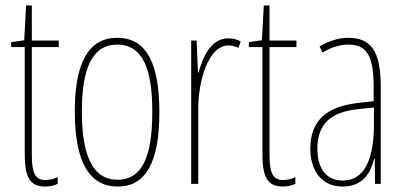

<svg xmlns="http://www.w3.org/2000/svg" viewBox="-20 -676 1489 706"><path d="M147 -14C107 -14 97 -44 97 -108V-503H196V-527H97V-656H76L69 -528L21 -521V-503H71V-112C71 -32 85 10 146 10C165 10 179 6 192 0V-25C182 -19 164 -14 147 -14Z M566 -264C566 -433 524 -537 411 -537C305 -537 255 -444 255 -266C255 -80 309 10 413 10C515 10 566 -77 566 -264ZM281 -266C281 -424 319 -512 411 -512C507 -512 540 -418 540 -265C540 -94 500 -15 412 -15C322 -15 281 -102 281 -266Z M820 -535C753 -535 725 -462 710 -409H708L703 -527H683V0H709V-277C709 -380 747 -509 820 -509C834 -509 849 -504 857 -500L865 -524C851 -532 833 -535 820 -535Z M1021 -14C981 -14 971 -44 971 -108V-503H1070V-527H971V-656H950L943 -528L895 -521V-503H945V-112C945 -32 959 10 1020 10C1039 10 1053 6 1066 0V-25C1056 -19 1038 -14 1021 -14Z M1260 -537C1226 -537 1187 -525 1155 -505L1166 -483C1203 -505 1236 -512 1260 -512C1327 -512 1354 -475 1354 -355V-304L1293 -297C1183 -284 1121 -234 1121 -129C1121 -57 1156 10 1240 10C1316 10 1344 -43 1356 -93H1358L1359 0H1380V-358C1380 -489 1344 -537 1260 -537ZM1292 -274 1355 -281V-220C1355 -97 1324 -12 1240 -12C1182 -12 1147 -54 1147 -129C1147 -217 1193 -263 1292 -274Z"/></svg>

Font: Noto Sans Devanagari ExtraCondensed Thin
Style: Regular
Weight: 100
Width: 2
Designer: Jelle Bosma - Monotype Design Team
Foundry: Monotype Imaging Inc.
Version: Version 2.004